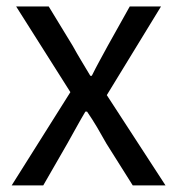

<svg xmlns="http://www.w3.org/2000/svg" viewBox="-20 -563 538 583"><path d="M15.4 0 193.7 -283.2 29 -543.4H127.9L200.6 -424.1Q213.4 -400.9 226.9 -378.5Q240.4 -356.2 254.3 -332.8H258.7Q270.3 -356.2 282.5 -378.5Q294.6 -400.9 307.3 -424.1L374 -543.4H468.9L304.3 -274.2L482.6 0H383.1L303 -127.2Q289.4 -151.8 274.8 -176.5Q260.1 -201.2 244.3 -224.2H239.3Q225.6 -201.2 212.1 -176.7Q198.5 -152.2 184.5 -127.2L111.3 0Z"/></svg>

Font: Noto Sans SC Thin
Style: Regular
Weight: 100
Designer: Ryoko NISHIZUKA 西塚涼子 (kana, bopomofo & ideographs); Paul D. Hunt (Latin, Greek & Cyrillic); Sandoll Communications 산돌커뮤니
Foundry: Adobe
Version: Version 2.004-H2;hotconv 1.0.118;makeotfexe 2.5.65603